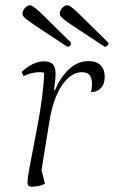

<svg xmlns="http://www.w3.org/2000/svg" viewBox="-20 -694 430 726"><path d="M100 12Q84 12 84 -4Q84 -18 90 -51.5Q96 -85 105 -130.5Q114 -176 123.5 -227.5Q133 -279 139.5 -329Q146 -379 147 -419Q139 -421 130 -421Q99 -421 69 -406L62 -422Q83 -442 104.5 -452Q126 -462 145 -462Q170 -462 180 -450.5Q190 -439 190 -417Q190 -401 188.5 -387.5Q187 -374 184 -353H188Q206 -398 239 -430.5Q272 -463 316 -463Q345 -463 360.5 -447Q376 -431 376 -403Q376 -376 361 -360.5Q346 -345 324 -346Q328 -362 328 -377Q328 -395 320 -408Q312 -421 290 -421Q248 -421 214 -371Q180 -321 166 -230L137 -51L150 1Q139 7 125.5 9.5Q112 12 100 12ZM235 -517Q173 -558 138 -581Q103 -604 87.5 -615.5Q72 -627 68.5 -632Q65 -637 65 -642Q65 -653 74 -663.5Q83 -674 93 -674Q98 -674 104 -670.5Q110 -667 124.5 -654Q139 -641 168 -612Q197 -583 249 -532Q249 -525 244.5 -521Q240 -517 235 -517ZM376 -517Q314 -558 279 -581Q244 -604 228.5 -615.5Q213 -627 209.5 -632Q206 -637 206 -642Q206 -653 215 -663.5Q224 -674 234 -674Q239 -674 245 -670.5Q251 -667 265.5 -654Q280 -641 309 -612Q338 -583 390 -532Q390 -525 385.5 -521Q381 -517 376 -517Z"/></svg>

Font: Petrona ExtraLight
Style: Italic
Weight: 200
Italic angle: -9°
Designer: Ringo R. Seeber
Foundry: Ringo R. Seeber
Version: Version 2.001; ttfautohint (v1.8.3)